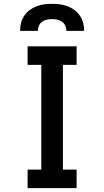

<svg xmlns="http://www.w3.org/2000/svg" viewBox="-20 -975 540 995"><path d="M123 0V-96H194V-639H123V-735H377V-639H306V-96H377V0ZM84 -815Q84 -836 89 -856Q94 -876 105.5 -893Q117 -910 133.5 -922.5Q150 -935 169.5 -942.5Q189 -950 209 -952.5Q229 -955 250 -955Q271 -955 291 -952.5Q311 -950 330.5 -942.5Q350 -935 366.5 -922.5Q383 -910 394.5 -893Q406 -876 411 -856Q416 -836 416 -815H324Q324 -829 318.5 -841.5Q313 -854 302 -862Q291 -870 277.5 -873Q264 -876 250 -876Q236 -876 222.5 -873Q209 -870 198 -862Q187 -854 181.5 -841.5Q176 -829 176 -815Z"/></svg>

Font: Zed Mono
Style: Bold
Weight: 700
Monospace: yes
Designer: Belleve Invis
Foundry: Belleve Invis
Version: Version 1.0.0; ttfautohint (v1.8.4)